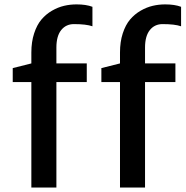

<svg xmlns="http://www.w3.org/2000/svg" viewBox="-20 -841 836 861"><path d="M120.6 0V-473.1H37.1V-535.6L120.6 -556.6V-605.5Q120.6 -653.3 133.1 -691.4Q145.5 -729.5 165.8 -753.4Q186 -777.3 213.1 -793Q240.2 -808.6 267.3 -814.9Q294.4 -821.3 323.2 -821.3Q366.2 -821.3 394.5 -810.5V-723.1Q366.7 -732.9 311.5 -732.9Q275.9 -732.9 254.4 -706.1Q232.9 -679.2 232.9 -627.9V-556.6H369.1V-473.1H232.9V0ZM518.1 0V-473.1H434.6V-535.6L518.1 -556.6V-605.5Q518.1 -653.3 530.5 -691.4Q543 -729.5 563.2 -753.4Q583.5 -777.3 610.6 -793Q637.7 -808.6 664.8 -814.9Q691.9 -821.3 720.7 -821.3Q763.7 -821.3 792 -810.5V-723.1Q764.2 -732.9 709 -732.9Q673.3 -732.9 651.9 -706.1Q630.4 -679.2 630.4 -627.9V-556.6H766.6V-473.1H630.4V0Z"/></svg>

Font: HaufeMerriweatherSans
Style: Regular
Weight: 400
Designer: Eben Sorkin ( eben@eyebytes.com )
Foundry: Eben Sorkin
Version: Version 1.56